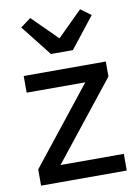

<svg xmlns="http://www.w3.org/2000/svg" viewBox="-87 -837 648 896"><g transform="rotate(-10 237.0 -389.5)"><path d="M34 0V-77L321 -439H43V-518H432V-447L140 -79H440V0ZM186 -597 71 -743 120 -779 238 -662 356 -779 405 -743 290 -597Z"/></g></svg>

Font: IBM Plex Sans Arabic Text
Style: Regular
Weight: 450
Designer: Mike Abbink, Paul van der Laan, Pieter van Rosmalen, Wael Morcos, Khajak Apelian
Foundry: Bold Monday
Version: Version 1.2